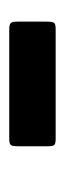

<svg xmlns="http://www.w3.org/2000/svg" viewBox="121 -538 143 426"><g transform="rotate(90 193.0 -325.5)"><path d="M44.5 -377H289Q300 -377 302.5 -373.5Q305 -370 305 -359V-293.5Q305 -281.5 302.5 -277.8Q300 -274 288 -274H47Q35 -274 31.8 -277.2Q28.5 -280.5 28.5 -292.5V-358Q28.5 -369.5 31 -373.2Q33.5 -377 44.5 -377Z"/></g></svg>

Font: Besley* Narrow Heavy
Style: Italic
Weight: 800
Width: 4
Italic angle: -13°
Designer: Owen Earl
Foundry: indestructible type*
Version: Version 3.000; ttfautohint (v1.8.3)